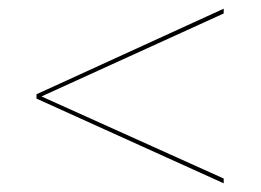

<svg xmlns="http://www.w3.org/2000/svg" viewBox="-20 -468 600 442"><path d="M64 -241V-251L495 -448V-437L75.5 -246L495 -57V-46Z"/></svg>

Font: HK Grotesk Thin
Style: Regular
Weight: 100
Designer: Alfredo Marco Pradil
Foundry: Hanken Design Co.
Version: Version 3.001